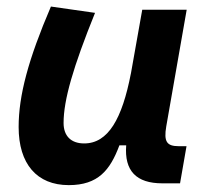

<svg xmlns="http://www.w3.org/2000/svg" viewBox="-20 -547 626 578"><path d="M187 10.3C275.4 10.3 311.5 -34.7 339.4 -109.4H359.9C354 -32.7 390.1 4.9 468.8 4.9H522L541.5 -106.9H518.1C481.9 -106.9 472.7 -120.6 480.5 -166.5L542 -517.6H408.2L374 -325.2V-325.7C347.7 -189.5 305.7 -115.2 233.4 -115.2C193.8 -115.2 171.4 -137.7 171.4 -176.8C171.4 -246.1 200.2 -345.2 266.1 -508.3L133.3 -527.3C64.9 -367.7 36.1 -259.3 36.1 -164.6C36.1 -53.7 90.8 10.3 187 10.3Z"/></svg>

Font: Cascadia Code
Style: Bold Italic
Weight: 700
Italic angle: -10°
Monospace: yes
Designer: Aaron Bell
Foundry: Saja Typeworks
Version: Version 2404.023